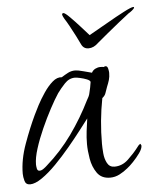

<svg xmlns="http://www.w3.org/2000/svg" viewBox="-44 -572 500 617"><g transform="rotate(-5 205.5 -263.0)"><path d="M409 -533Q409 -533 410 -532.5Q411 -532 411 -531Q410 -527 403 -521.5Q396 -516 392 -514Q380 -505 359.5 -488.5Q339 -472 319 -455.5Q299 -439 286 -428Q271 -413 254 -413Q238 -413 231 -428Q226 -439 217.5 -455.5Q209 -472 200 -488.5Q191 -505 185 -514Q184 -516 181 -521.5Q178 -527 179 -531Q181 -533 183 -533Q188 -533 203.5 -517.5Q219 -502 236 -483Q253 -464 261 -455Q288 -470 320 -488.5Q352 -507 377 -520Q402 -533 409 -533ZM287 7Q259 7 245 -13Q231 -33 226.5 -59.5Q222 -86 222 -107Q222 -128 224.5 -148.5Q227 -169 230 -189Q220 -176 202 -152.5Q184 -129 161 -101.5Q138 -74 114 -49.5Q90 -25 67.5 -9.5Q45 6 29 6Q15 6 11.5 -7Q8 -20 8 -30Q8 -75 26 -125Q44 -175 63 -215Q68 -226 78 -245Q88 -264 101.5 -284Q115 -304 130 -317Q145 -330 160 -328Q171 -335 181.5 -340.5Q192 -346 205 -346Q213 -346 231.5 -341Q250 -336 258 -334Q262 -342 270 -346Q278 -350 286 -350Q294 -350 297 -349Q301 -351 303 -351Q309 -351 311 -342.5Q313 -334 313 -329Q313 -316 310 -306Q307 -296 302 -284Q298 -274 295.5 -265.5Q293 -257 284 -250Q277 -214 273.5 -177.5Q270 -141 270 -104Q270 -91 271.5 -73Q273 -55 280.5 -41Q288 -27 304 -27Q329 -27 348.5 -45.5Q368 -64 381 -81Q383 -84 386 -87.5Q389 -91 393 -93L396 -87Q396 -77 386 -63Q376 -49 364 -36.5Q352 -24 344 -18Q332 -8 317.5 -0.5Q303 7 287 7ZM63 -35Q69 -35 76 -40Q83 -45 87 -49Q134 -90 170.5 -141Q207 -192 234 -247Q237 -252 240 -258Q243 -264 244 -270Q246 -278 248 -287.5Q250 -297 251 -305Q250 -310 240 -314Q230 -318 218.5 -320.5Q207 -323 202 -323Q183 -323 168.5 -307.5Q154 -292 144 -278Q132 -260 116.5 -231Q101 -202 86.5 -169.5Q72 -137 62.5 -107Q53 -77 53 -56Q53 -51 54.5 -43Q56 -35 63 -35Z"/></g></svg>

Font: Moon Dance
Style: Regular
Weight: 400
Designer: Robert E. Leuschke
Foundry: Robert E. Leuschke
Version: Version 1.010; ttfautohint (v1.8.3)